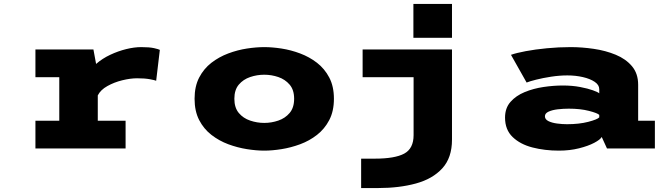

<svg xmlns="http://www.w3.org/2000/svg" viewBox="-20 -750 3365 970"><path d="M159 0V-140H279.5V-360H159V-500H452L465.5 -427Q497 -454.5 537 -473.2Q577 -492 617.8 -502Q658.5 -512 693.5 -512Q735 -512 758.2 -506.8Q781.5 -501.5 787.5 -498L769 -342Q762.5 -345 736.8 -349.8Q711 -354.5 672.5 -354.5Q639 -354.5 598 -344.5Q557 -334.5 522.5 -315.2Q488 -296 474 -268V-140H614.5V0Z M1315 11Q1275 11 1227.5 3.5Q1180 -4 1133.5 -21.2Q1087 -38.5 1048.2 -68.5Q1009.5 -98.5 986.2 -143.5Q963 -188.5 963 -251Q963 -313.5 986.2 -358.2Q1009.5 -403 1048 -432.8Q1086.5 -462.5 1133.2 -480Q1180 -497.5 1227.5 -504.8Q1275 -512 1315 -512Q1355 -512 1402.2 -504.8Q1449.5 -497.5 1496.2 -480Q1543 -462.5 1581.5 -432.8Q1620 -403 1643.5 -358.2Q1667 -313.5 1667 -251Q1667 -188.5 1643.5 -143.5Q1620 -98.5 1581.5 -68.5Q1543 -38.5 1496.2 -21.2Q1449.5 -4 1402.2 3.5Q1355 11 1315 11ZM1315 -129Q1351.5 -129 1386 -140.8Q1420.5 -152.5 1443.2 -179.2Q1466 -206 1466 -251Q1466 -296 1443.2 -322.5Q1420.5 -349 1386 -360.8Q1351.5 -372.5 1315 -372.5Q1278.5 -372.5 1243.8 -360.8Q1209 -349 1186.5 -322.5Q1164 -296 1164 -251Q1164 -206 1186.5 -179.2Q1209 -152.5 1243.8 -140.8Q1278.5 -129 1315 -129Z M2068.5 -730H2263.5V-559H2068.5ZM1804.5 200V51.5H1873.5Q1975 51.5 2022.2 26Q2069.5 0.5 2069.5 -67.5V-360H1812V-500H2263.5V-44.5Q2263.5 47 2214.5 100.5Q2165.5 154 2081.2 177Q1997 200 1891.5 200Z M2803.5 11Q2732 11 2670 -5Q2608 -21 2569.8 -57.8Q2531.5 -94.5 2531.5 -156Q2531.5 -204 2559 -235.2Q2586.5 -266.5 2630.8 -284.8Q2675 -303 2725.8 -310.5Q2776.5 -318 2823.5 -318Q2871 -318 2910.5 -310.5Q2950 -303 2975.5 -293.8Q3001 -284.5 3007.5 -278.5V-299.5Q3007.5 -321 2984.5 -336.5Q2961.5 -352 2924.8 -360.5Q2888 -369 2846.5 -369Q2806.5 -369 2764.2 -362.5Q2722 -356 2688.5 -347.5Q2655 -339 2640.5 -333L2561.5 -473Q2588 -482.5 2635.8 -491.5Q2683.5 -500.5 2742.8 -506.2Q2802 -512 2863 -512Q2920 -512 2979.8 -503.2Q3039.5 -494.5 3090.5 -473.5Q3141.5 -452.5 3172.8 -415.5Q3204 -378.5 3204 -322V-140H3288.5V0H3046.5L3020 -58Q3012.5 -44.5 2982.2 -28.5Q2952 -12.5 2905.5 -0.8Q2859 11 2803.5 11ZM2844.5 -122.5Q2906 -122.5 2952 -134.5Q2998 -146.5 3007.5 -157V-169.5Q2999 -178.5 2955.5 -189.8Q2912 -201 2853.5 -201Q2826 -201 2798 -197.8Q2770 -194.5 2751.5 -186Q2733 -177.5 2733 -162.5Q2733 -147 2750.5 -138.2Q2768 -129.5 2794 -126Q2820 -122.5 2844.5 -122.5Z"/></svg>

Font: Trispace SemiExpanded ExtraBold
Style: Regular
Weight: 800
Width: 6
Designer: Tyler Finck
Foundry: Etcetera Type Company
Version: Version 1.210; ttfautohint (v1.8.3)